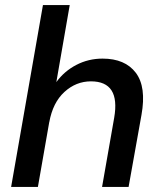

<svg xmlns="http://www.w3.org/2000/svg" viewBox="-20 -740 631 760"><path d="M24 0 150 -720H256L203 -415Q234 -458 282 -483Q330 -508 386 -508Q475 -508 517.5 -452Q560 -396 540 -285L489 0H384L432 -274Q457 -418 340 -418Q281 -418 235 -376Q189 -334 175 -256V-257L130 0Z"/></svg>

Font: DeepMind Sans Medium
Style: Italic
Weight: 500
Italic angle: -10°
Designer: Jonny Pinhorn / Modifications: Colophon Foundry
Foundry: Colophon Foundry
Version: Version 1.002; ttfautohint (v1.8.2)